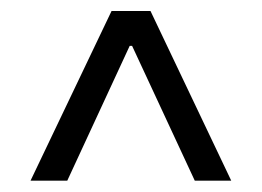

<svg xmlns="http://www.w3.org/2000/svg" viewBox="-20 -724 473 347"><path d="M205.6 -672.9H227.1V-641.1H205.6ZM35.2 -397.5 181.6 -704.1H252L397.9 -397.5H332L211.9 -655.8H221.2L101.6 -397.5Z"/></svg>

Font: Inter 20pt Light
Style: Regular
Weight: 300
Version: Version 4.001;git-66647c0bb